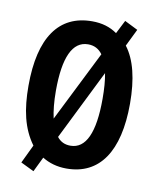

<svg xmlns="http://www.w3.org/2000/svg" viewBox="-89 -824 776 944"><g transform="rotate(10 299.5 -352.0)"><path d="M553 -358C553 -481 530 -575 483 -636L525 -722L459 -755L425 -688C390 -713 349 -725 300 -725C134 -725 46 -600 46 -359C46 -240 66 -148 121 -73L77 19L143 51L179 -23C213 -2 253 10 300 10C465 10 553 -119 553 -358ZM183 -358C183 -525 222 -610 300 -610C330 -610 354 -598 372 -573L196 -221C188 -257 183 -302 183 -358ZM416 -358C416 -189 377 -104 300 -104C272 -104 250 -114 233 -136L406 -485C413 -449 416 -407 416 -358Z"/></g></svg>

Font: Noto Sans Tamil ExtraCondensed
Style: Bold
Weight: 700
Width: 2
Designer: Jelle Bosma - Monotype Design Team
Foundry: Monotype Imaging Inc.
Version: Version 2.004